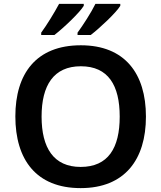

<svg xmlns="http://www.w3.org/2000/svg" viewBox="-20 -958 830 988"><path d="M599 -928V-938H471C449 -893 407 -828 379 -790V-778H447C494 -814 578 -893 599 -928ZM411 -928V-938H284C260 -893 220 -828 192 -790V-778H260C307 -814 390 -893 411 -928ZM731 -358C731 -580 622 -725 396 -725C166 -725 59 -579 59 -359C59 -137 166 10 395 10C622 10 731 -137 731 -358ZM194 -358C194 -519 256 -617 396 -617C537 -617 596 -519 596 -358C596 -197 537 -99 395 -99C256 -99 194 -197 194 -358Z"/></svg>

Font: Noto Sans Vithkuqi SemiBold
Style: Regular
Weight: 600
Version: Version 1.001